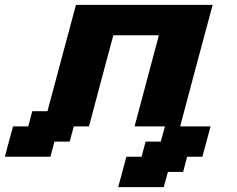

<svg xmlns="http://www.w3.org/2000/svg" viewBox="-20 -645 977 790"><path d="M466.3 125H653.8L670.9 62.5H733.4L750 0H812.5Q818.4 -21 829.6 -62.5Q840.8 -104 846.2 -125H721.2Q743.2 -208.5 787.8 -375.2Q832.5 -542 855 -625H292.5L175.3 -187.5H112.8L96.2 -125H33.7Q27.8 -104 16.6 -62.5Q5.4 -21 0 0H187.5L204.1 -62.5H266.6L283.7 -125H346.2Q362.8 -187.5 396 -312.5Q429.2 -437.5 446.3 -500H633.8Q617.2 -437.5 583.7 -312.5Q550.3 -187.5 533.7 -125H658.7L641.6 -62.5H579.1L562.5 0H500Q494.1 21 483.2 62.5Q472.2 104 466.3 125Z"/></svg>

Font: Faithful 32x
Style: SemiboldOblique
Weight: 400
Foundry: Faithful Resource Pack
Version: Version 1.0; January 27, 2023